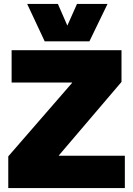

<svg xmlns="http://www.w3.org/2000/svg" viewBox="-20 -955 676 975"><path d="M22 0V-161L346 -534V-536H39V-700H597V-539L279 -166V-164H614V0ZM526 -935 434 -745H207L118 -935H274L322 -825L371 -935Z"/></svg>

Font: Georama ExtraCondensed Thin ExtraBold
Style: Regular
Weight: 800
Version: Version 1.001